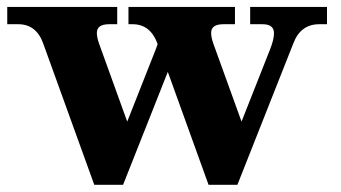

<svg xmlns="http://www.w3.org/2000/svg" viewBox="-20 -508 965 543"><path d="M454.6 -304.7 328.1 14.6H246.6L102.1 -385.3Q82.5 -439.5 31.7 -439.5H0.5V-488.3H311.5V-439.5H288.6Q253.9 -439.5 253.9 -415Q253.9 -402.3 260.3 -384.3L339.8 -164.1L420.4 -368.2Q423.8 -376.5 425.8 -383.3Q405.8 -439.5 355 -439.5H343.3V-488.3H644.5V-439.5H611.8Q577.1 -439.5 577.1 -415Q577.1 -402.3 583.5 -384.3L663.1 -164.1L743.7 -368.2Q754.9 -396.5 754.9 -414.1Q754.9 -439.5 722.2 -439.5H687.5V-488.3H904.8V-439.5H882.8Q830.1 -439.5 809.6 -385.3L651.4 14.6H569.8Z"/></svg>

Font: Munson
Style: Bold
Weight: 700
Designer: Paul James MIller
Foundry: High-Logic / Made with FontCreator
Version: Version 2.10;May 5, 2019;FontCreator 11.5.0.2430 64-bit